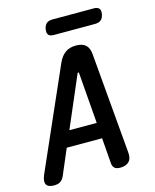

<svg xmlns="http://www.w3.org/2000/svg" viewBox="-165 -1011 899 1112"><g transform="rotate(-15 284.5 -455.5)"><path d="M370 -27 358 -182H146L80 -27Q71 -8 57 1Q43 10 19 10Q-16 10 -26.5 -8.5Q-37 -27 -21 -65L244 -667Q261 -704 286.5 -722Q312 -740 350 -740Q389 -740 408.5 -722Q428 -704 431 -667L483 -65Q487 -27 469 -8.5Q451 10 417 10Q393 10 382.5 0.5Q372 -9 370 -27ZM351 -276 327 -579Q326 -586 322.5 -586Q319 -586 317 -579L187 -276ZM243 -832Q220 -832 211 -843Q202 -854 206 -877Q210 -900 223 -910.5Q236 -921 258 -921H506Q528 -921 537.5 -910.5Q547 -900 543 -877Q539 -854 526 -843Q513 -832 490 -832Z"/></g></svg>

Font: Maple Mono NL SemiBold
Style: Italic
Weight: 600
Italic angle: -10°
Monospace: yes
Designer: subframe7536
Version: Version 7.000